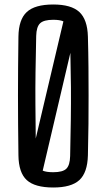

<svg xmlns="http://www.w3.org/2000/svg" viewBox="-20 -827 472 854"><path d="M217 7Q135 7 99 -26Q63 -59 62 -136Q61 -211 60.5 -276Q60 -341 60 -402Q60 -463 60.5 -527Q61 -591 62 -664Q63 -740 99 -773.5Q135 -807 217 -807Q297 -807 333 -773.5Q369 -740 371 -664Q373 -591 373.5 -527Q374 -463 374 -402Q374 -341 373.5 -276Q373 -211 371 -136Q369 -59 333 -26Q297 7 217 7ZM141 -667Q139 -579 138 -507Q137 -435 137.5 -364.5Q138 -294 139 -211L262 -732Q246 -739 217 -739Q175 -739 158.5 -723.5Q142 -708 141 -667ZM217 -61Q259 -61 275 -76.5Q291 -92 292 -133Q294 -223 295 -296Q296 -369 295.5 -439.5Q295 -510 293 -592L170 -68Q186 -61 217 -61Z"/></svg>

Font: Big Shoulders Text
Style: Regular
Weight: 400
Designer: Patric King
Foundry: XO Type Co
Version: Version 1.000; ttfautohint (v1.8.2)